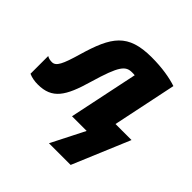

<svg xmlns="http://www.w3.org/2000/svg" viewBox="-222 -731 1102 1102"><g transform="rotate(45 329.5 -180.0)"><path d="M330 203H506L652 -145H522L603 -534C552 -551 483 -563 399 -563C206 -563 153 -482 95 -283C64 -176 46 -138 13 -138C2 -138 -12 -139 -27 -148V-4C-4 6 21 10 46 10C162 10 205 -57 251 -217C303 -395 328 -422 380 -422C387 -422 394 -422 402 -421L314 0H433Z"/></g></svg>

Font: Noto Sans SemiCondensed Black
Style: Italic
Weight: 900
Width: 4
Italic angle: -12°
Designer: Monotype Design Team
Foundry: Monotype Imaging Inc.
Version: Version 2.013